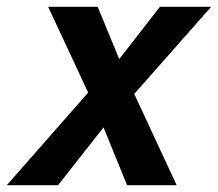

<svg xmlns="http://www.w3.org/2000/svg" viewBox="-70 -542 638 562"><path d="M-50 0 188 -271 71 -522H216L279 -369L398 -522H548L323 -267L447 0H302L233 -169L100 0Z"/></svg>

Font: Radio Canada SemiBold
Style: Italic
Weight: 600
Italic angle: -12°
Designer: Charles Daoud, Etienne Aubert Bonn, Alexandre Saumier Demers, Jacques Le Bailly
Foundry: Radio-Canada
Version: Version 2.104; ttfautohint (v1.8.4.7-5d5b);gftools[0.9.28.de